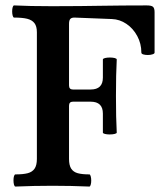

<svg xmlns="http://www.w3.org/2000/svg" viewBox="-20 -686 606 709"><path d="M29.8 -20Q29.8 -29.3 31.7 -35.6Q33.7 -42 37.1 -42Q65.4 -42 82.3 -46.4Q99.1 -50.8 107.7 -63.2Q116.2 -75.7 116.2 -99.1V-566.9Q116.2 -588.9 107.2 -600.6Q98.1 -612.3 80.3 -616.7Q62.5 -621.1 32.2 -621.1Q28.8 -621.1 26.9 -627.9Q24.9 -634.8 24.9 -644Q24.9 -653.3 26.9 -659.7Q28.8 -666 32.2 -666Q88.4 -663.1 172.4 -663.1Q231 -663.1 274.7 -663.6Q318.4 -664.1 347.2 -664.6Q434.6 -666 522 -666Q539.1 -666 544.9 -660.9Q550.8 -655.8 550.8 -641.1V-491.7Q550.8 -487.8 543.2 -485.4Q535.6 -482.9 525.9 -482.9Q516.1 -482.9 509 -485.1Q502 -487.3 502 -491.7Q502 -524.9 486.8 -553Q471.7 -581.1 446.8 -597.9Q421.9 -614.7 393.1 -615.7L254.9 -621.1Q243.7 -621.1 239.3 -615.7Q234.9 -610.4 234.9 -597.7V-370.6Q234.9 -355.5 249 -355.5H314.9Q359.9 -355.5 359.9 -399.4V-466.3Q359.9 -469.7 367.7 -471.7Q375.5 -473.6 385.7 -473.6Q396 -473.6 403.6 -471.7Q411.1 -469.7 411.1 -466.3Q408.2 -412.6 408.2 -331.5Q408.2 -250 411.1 -196.3Q411.1 -193.4 403.3 -191.4Q395.5 -189.5 384.8 -189.5Q375 -189.5 367.4 -191.4Q359.9 -193.4 359.9 -196.3V-266.6Q359.9 -310.5 314.9 -310.5H249Q234.9 -310.5 234.9 -295.4V-99.1Q234.9 -75.7 242.9 -63.2Q251 -50.8 267.1 -46.4Q283.2 -42 310.1 -42Q313 -42 314.9 -35.2Q316.9 -28.3 316.9 -19Q316.9 -10.3 314.9 -3.7Q313 2.9 310.1 2.9Q242.2 0 173.8 0Q105.5 0 37.1 2.9Q33.7 2.9 31.7 -3.9Q29.8 -10.7 29.8 -20Z"/></svg>

Font: JuniusX
Style: Bold
Weight: 700
Designer: Peter S. Baker
Foundry: Briery Creek Software
Version: Version 1.004